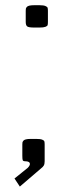

<svg xmlns="http://www.w3.org/2000/svg" viewBox="-20 -603 262 718"><path d="M159.2 -562.5V-521Q159.2 -512.2 158 -508.8Q156.7 -505.4 149.9 -502.7Q143.1 -500 127.9 -500H107.4Q86.9 -500 81.5 -504.4Q76.2 -508.8 76.2 -521V-562.5Q76.2 -567.9 76.7 -570.3Q77.1 -572.8 79.8 -576.4Q82.5 -580.1 89.4 -581.8Q96.2 -583.5 107.4 -583.5H127.9Q142.6 -583.5 149.7 -580.6Q156.7 -577.6 158 -574Q159.2 -570.3 159.2 -562.5ZM147 -62.5V0Q147 10.3 143.8 15.9Q140.6 21.5 133.3 26.9L54.2 94.7L34.2 64.5L83.5 24.9Q91.8 16.6 91.8 10.3Q91.8 0 73.7 0Q66.4 0 64.9 -4.2Q63.5 -8.3 63.5 -21V-62.5Q63.5 -67.9 64 -70.3Q64.5 -72.8 67.1 -76.4Q69.8 -80.1 76.7 -81.8Q83.5 -83.5 94.7 -83.5H115.7Q130.9 -83.5 137.7 -80.8Q144.5 -78.1 145.8 -74.5Q147 -70.8 147 -62.5Z"/></svg>

Font: Gputeks
Style: Regular
Weight: 500
Version: Version 0.9